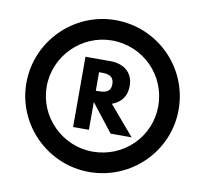

<svg xmlns="http://www.w3.org/2000/svg" viewBox="-76 -1344 895 837"><g transform="rotate(10 371.5 -925.0)"><path d="M34 -924C34 -740 186 -589 370 -589C558 -589 708 -740 708 -924C708 -1110 558 -1261 370 -1261C186 -1261 34 -1110 34 -924ZM124 -924C124 -1060 236 -1171 370 -1171C509 -1171 618 -1060 618 -924C618 -789 509 -679 370 -679C236 -679 124 -789 124 -924ZM268 -1081V-770H338V-893L434 -770H527L417 -899C455 -913 480 -941 480 -989C480 -1049 437 -1081 378 -1081ZM338 -943V-1025H348C374 -1025 404 -1022 404 -983C404 -946 374 -943 348 -943Z"/></g></svg>

Font: Poland Can Into
Style: BigWritings
Weight: 700
Foundry: Cannot Into Space Fonts
Version: Version 0.92